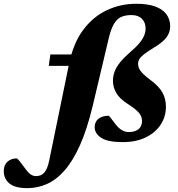

<svg xmlns="http://www.w3.org/2000/svg" viewBox="-212 -740 948 1020"><path d="M47 -390 55.5 -450.5H257L248 -390ZM280.5 -177.5Q250.5 -53 213 31Q175.5 115 131 165.5Q86.5 216 36.5 237.8Q-13.5 259.5 -66.5 259.5Q-133 259.5 -162.5 234.2Q-192 209 -192 169Q-192 137 -172.5 119.2Q-153 101.5 -122 101.5Q-114.5 108 -104.8 120Q-95 132 -78 155.5Q-61 179 -48 187.2Q-35 195.5 -21 195.5Q-8 195.5 2.8 191.5Q13.5 187.5 22.2 178Q31 168.5 37.8 152.5Q44.5 136.5 49.5 112.5L155 -401.5Q177.5 -511 230.2 -581.5Q283 -652 356 -686Q429 -720 512 -720Q574.5 -720 614.5 -704.8Q654.5 -689.5 673.2 -662.8Q692 -636 692 -600Q692 -569 673.5 -542.8Q655 -516.5 604 -486Q570.5 -465.5 552.5 -451.2Q534.5 -437 528 -425.2Q521.5 -413.5 521.5 -400.5Q521.5 -388.5 526.8 -376.5Q532 -364.5 546.8 -349.2Q561.5 -334 590.5 -312.5Q634 -280 651.8 -246.8Q669.5 -213.5 669.5 -173.5Q669.5 -120 641.2 -77.2Q613 -34.5 561.5 -9.8Q510 15 440 15Q360 15 325.5 -8Q291 -31 291 -64Q291 -83 299.8 -96.5Q308.5 -110 325.5 -117.5Q342.5 -125 366.5 -125Q370.5 -120 378.2 -110.8Q386 -101.5 402.5 -79Q420 -57 437 -47.8Q454 -38.5 471 -38.5Q493.5 -38.5 509.5 -45.2Q525.5 -52 534 -65.2Q542.5 -78.5 542.5 -97.5Q542.5 -121 526.2 -140.5Q510 -160 466.5 -188Q423.5 -215.5 405.8 -246Q388 -276.5 388 -311Q388 -336 397 -360Q406 -384 426.2 -409Q446.5 -434 478.5 -462Q511 -489.5 529 -511.5Q547 -533.5 554.2 -552Q561.5 -570.5 561.5 -588.5Q561.5 -620.5 542 -640.2Q522.5 -660 486 -660Q454 -660 431.5 -649.8Q409 -639.5 393.5 -613.2Q378 -587 366.5 -540Z"/></svg>

Font: Newsreader 16pt 16pt ExtraBold
Style: Italic
Weight: 800
Italic angle: -17°
Version: Version 1.003